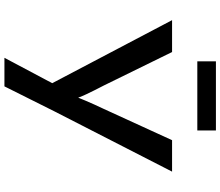

<svg xmlns="http://www.w3.org/2000/svg" viewBox="-84 -681 995 867"><g transform="rotate(90 413.5 -247.5)"><path d="M241 230 378 -28 375 51 71 -527H215L366 -219Q388 -177 405.5 -140Q423 -103 431 -70L406 -67Q418 -97 434.5 -136Q451 -175 472 -219L613 -527H755L483 4L370 230ZM257 -641V-725H569V-641Z"/></g></svg>

Font: Lexend Mega Medium
Style: Regular
Weight: 500
Version: Version 1.007